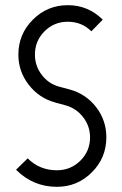

<svg xmlns="http://www.w3.org/2000/svg" viewBox="-20 -711 473 742"><path d="M233 -304 193 -315Q131 -332 91 -383.5Q51 -435 51 -500Q51 -579 107 -635Q163 -691 242 -691Q321 -691 377 -635L333 -590Q296 -627 242 -627Q189 -627 152 -590Q115 -553 115 -500Q115 -456 141.5 -421.5Q168 -387 209 -376L250 -365Q312 -348 351.5 -297Q391 -246 391 -180Q391 -101 335 -45Q279 11 200 11Q108 11 42 -55L87 -99Q133 -53 200 -53Q253 -53 290.5 -90Q328 -127 328 -180Q328 -224 301 -258.5Q274 -293 233 -304Z"/></svg>

Font: Timtura
Style: Regular
Weight: 400
Version: Version 1.0